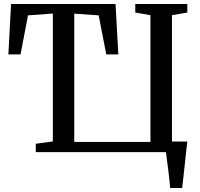

<svg xmlns="http://www.w3.org/2000/svg" viewBox="-20 -763 1004 963"><path d="M833.5 180Q832 159.5 829.2 135.2Q826.5 111 823.5 86.5Q820.5 62 817.5 39.8Q814.5 17.5 812.5 0H159.5V-42L245 -53.5V-695L120.5 -686L83 -490H22L35.5 -743H559.5L573.5 -490H513L475 -686L352.5 -694.5V-51H734.5V-687L658.5 -700V-743H919.5V-700L842.5 -687V-53H919.5Q917 -33 914.5 -9.5Q912 14 909.2 39.2Q906.5 64.5 903.8 89.5Q901 114.5 898.5 137.5Q896 160.5 893.5 180Z"/></svg>

Font: Merriweather 48pt
Style: Regular
Weight: 400
Version: Version 2.100